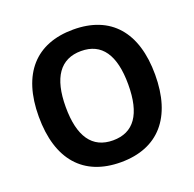

<svg xmlns="http://www.w3.org/2000/svg" viewBox="-128 -856 1011 999"><g transform="rotate(-20 377.0 -357.0)"><path d="M377 10C584 10 699 -122 699 -358C699 -594 585 -724 378 -724C171 -724 55 -596 55 -359C55 -121 170 10 377 10ZM377 -111C262 -111 204 -195 204 -358C204 -521 263 -605 378 -605C492 -605 550 -522 550 -358C550 -193 492 -111 377 -111Z"/></g></svg>

Font: Kathrein 75 Bold
Style: Regular
Weight: 700
Designer: Lazydogs Typefoundry, based on Open Sans by Ascender Corporation
Foundry: Lazydogs Typefoundry
Version: Version 1.003;PS 001.003;hotconv 1.0.88;makeotf.lib2.5.64775